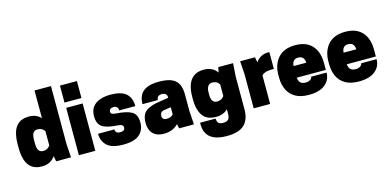

<svg xmlns="http://www.w3.org/2000/svg" viewBox="-87 -1331 4220 2076"><g transform="rotate(-15 2023.0 -293.0)"><path d="M229 14Q156 14 113.5 -18.5Q71 -51 52.5 -109.5Q34 -168 34 -245V-285Q34 -361 52 -419.5Q70 -478 112.5 -511Q155 -544 229 -544Q311 -544 361 -490V-800H545V-150L555 0H389L377 -61Q326 14 229 14ZM284 -144Q334 -144 361 -185V-345Q334 -386 284 -386Q247 -386 232 -360.5Q217 -335 217 -285V-245Q217 -195 232 -169.5Q247 -144 284 -144Z M827 0H643V-530H827ZM830 -590H640V-780H830Z M1140 14Q1012 14 957.5 -37Q903 -88 903 -170H1086Q1086 -124 1140 -124Q1193 -124 1193 -163Q1193 -180 1181 -190Q1169 -200 1133 -203Q1010 -210 960 -244.5Q910 -279 910 -364Q910 -430 941.5 -469.5Q973 -509 1025.5 -526.5Q1078 -544 1140 -544Q1262 -544 1316 -495.5Q1370 -447 1370 -355H1190Q1190 -403 1140 -406Q1114 -406 1102 -395.5Q1090 -385 1090 -370Q1090 -350 1103 -342Q1116 -334 1148 -332Q1262 -325 1319.5 -293.5Q1377 -262 1377 -171Q1377 -86 1320.5 -36Q1264 14 1140 14Z M1595 14Q1534 14 1497.5 -8.5Q1461 -31 1445.5 -68.5Q1430 -106 1430 -150Q1430 -245 1483 -282.5Q1536 -320 1625 -332L1737 -350V-352Q1737 -406 1680 -406Q1623 -406 1623 -355H1450Q1450 -407 1470 -450Q1490 -493 1541 -518.5Q1592 -544 1685 -544Q1775 -544 1826.5 -520.5Q1878 -497 1899.5 -451.5Q1921 -406 1921 -340V-150L1931 0H1765L1755 -50Q1693 14 1595 14ZM1665 -134Q1709 -134 1737 -163V-244Q1701 -239 1666.5 -233.5Q1632 -228 1622.5 -213.5Q1613 -199 1613 -177Q1613 -161 1624 -147.5Q1635 -134 1665 -134Z M2245 214Q2154 214 2100.5 189Q2047 164 2023.5 121Q2000 78 2000 24V0H2173Q2173 25 2185.5 45.5Q2198 66 2241 66Q2279 66 2298 49Q2317 32 2317 -15V-66Q2268 -16 2185 -16Q2081 -16 2035.5 -82Q1990 -148 1990 -265V-295Q1990 -367 2009 -423Q2028 -479 2071 -511.5Q2114 -544 2185 -544Q2284 -544 2334 -472L2345 -530H2511L2501 -380V-15Q2501 98 2440 156Q2379 214 2245 214ZM2240 -174Q2290 -174 2317 -215V-345Q2290 -386 2240 -386Q2205 -386 2189 -360.5Q2173 -335 2173 -295V-265Q2173 -174 2237 -174Z M2784 0H2600V-380L2590 -530H2756L2767 -471Q2819 -544 2906 -544L2921 -543V-355H2891Q2846 -355 2819.5 -343.5Q2793 -332 2784 -320Z M3216 14Q3126 14 3067 -19.5Q3008 -53 2979.5 -113Q2951 -173 2951 -250V-280Q2951 -397 3016.5 -470.5Q3082 -544 3210 -544Q3296 -544 3351.5 -510Q3407 -476 3434 -416.5Q3461 -357 3461 -280V-200H3135Q3140 -158 3160 -141Q3180 -124 3217 -124Q3247 -124 3267.5 -137.5Q3288 -151 3288 -170H3461Q3461 -88 3398 -37Q3335 14 3216 14ZM3277 -330Q3273 -406 3206 -406Q3139 -406 3135 -330Z M3776 14Q3686 14 3627 -19.5Q3568 -53 3539.5 -113Q3511 -173 3511 -250V-280Q3511 -397 3576.5 -470.5Q3642 -544 3770 -544Q3856 -544 3911.5 -510Q3967 -476 3994 -416.5Q4021 -357 4021 -280V-200H3695Q3700 -158 3720 -141Q3740 -124 3777 -124Q3807 -124 3827.5 -137.5Q3848 -151 3848 -170H4021Q4021 -88 3958 -37Q3895 14 3776 14ZM3837 -330Q3833 -406 3766 -406Q3699 -406 3695 -330Z"/></g></svg>

Font: Tanohe Sans Black
Style: Regular
Weight: 900
Designer: Village Type and Design LLC & Cristiano Sobral
Foundry: Cooper Hewitt Smithsonian Design Museum
Version: Version 1.00;March 11, 2020;FontCreator 12.0.0.2522 64-bit; 